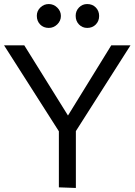

<svg xmlns="http://www.w3.org/2000/svg" viewBox="-22 -929 665 949"><path d="M353 -281 623 -705H528L314 -358L98 -705H-2L269 -280V-3L353 0ZM160 -851Q160 -825 176.5 -808Q193 -791 219 -791Q243 -791 261 -808.5Q279 -826 279 -850Q279 -874 261 -891.5Q243 -909 219 -909Q195 -909 177.5 -892Q160 -875 160 -851ZM352 -851Q352 -825 368.5 -808Q385 -791 409 -791Q435 -791 451.5 -808Q468 -825 468 -850Q468 -875 451.5 -892Q435 -909 409 -909Q385 -909 368.5 -892Q352 -875 352 -851Z"/></svg>

Font: Geom Light
Style: Regular
Weight: 300
Version: Version 1.102